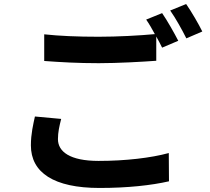

<svg xmlns="http://www.w3.org/2000/svg" viewBox="-20 -884 1040 951"><path d="M153 -307C145 -270 133 -222 133 -164C133 -29 247 47 473 47C612 47 730 34 817 14L816 -126C728 -102 602 -87 468 -87C326 -87 267 -133 267 -195C267 -229 274 -259 283 -295ZM704 -787C718 -767 733 -741 747 -715C672 -708 563 -702 468 -702C364 -702 272 -706 199 -714V-582C280 -576 366 -571 469 -571C563 -571 686 -578 754 -583V-703C765 -684 775 -664 783 -648L863 -682C844 -719 808 -783 783 -819ZM823 -832C850 -794 882 -736 903 -694L982 -728C965 -763 928 -827 902 -864Z"/></svg>

Font: Noto Sans T Chinese Bold
Style: Bold
Weight: 700
Designer: Ryoko NISHIZUKA (kana & ideographs); Paul D. Hunt (Latin, Greek & Cyrillic); Wenlong ZHANG (bopomofo); Sandoll Communica
Foundry: Adobe Systems Incorporated
Version: Version 1.000;PS 1;hotconv 1.0.78;makeotf.lib2.5.61930